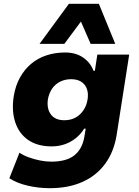

<svg xmlns="http://www.w3.org/2000/svg" viewBox="-20 -795 728 1006"><path d="M241 191Q183 191 126 178Q69 165 29 139L82 5Q102 19 131 29.5Q160 40 190.5 46Q221 52 248 52Q328 52 369.5 19Q411 -14 422 -78L429 -121H421Q402 -90 374.5 -69Q347 -48 316 -38Q285 -28 251 -28Q177 -28 128.5 -61Q80 -94 60 -154Q40 -214 52 -291Q61 -346 84.5 -388.5Q108 -431 143 -460.5Q178 -490 223.5 -505Q269 -520 321 -520Q377 -520 415.5 -493.5Q454 -467 470 -424H477L490 -509H657L591 -87Q577 0 531.5 62.5Q486 125 412.5 158Q339 191 241 191ZM317 -165Q350 -165 375 -178.5Q400 -192 417 -217Q434 -242 439 -275Q446 -322 423 -351Q400 -380 352 -380Q321 -380 295 -367Q269 -354 253 -330.5Q237 -307 231 -275Q224 -226 246.5 -195.5Q269 -165 317 -165ZM187 -565 341 -775H498L584 -565H455L404 -682L317 -565Z"/></svg>

Font: Nunito Sans 6pt Black
Style: Italic
Weight: 900
Italic angle: -9°
Version: Version 3.101;gftools[0.9.27]